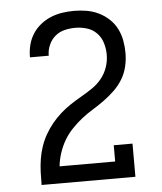

<svg xmlns="http://www.w3.org/2000/svg" viewBox="-53 -789 706 836"><g transform="rotate(-5 300.0 -371.5)"><path d="M95 0V-1Q95 -29 96 -57Q97 -85 101.5 -113Q106 -141 115 -167.5Q124 -194 138 -218.5Q152 -243 170 -265Q188 -287 209 -305.5Q230 -324 253.5 -339.5Q277 -355 301.5 -369Q326 -383 349.5 -399Q373 -415 390.5 -436.5Q408 -458 417.5 -485Q427 -512 427 -541Q427 -566 419.5 -591.5Q412 -617 394 -635.5Q376 -654 351 -661.5Q326 -669 301 -669Q277 -669 254 -663.5Q231 -658 213 -643Q195 -628 185 -605.5Q175 -583 175 -560Q175 -560 175 -559.5Q175 -559 175 -558H93Q93 -559 93 -559.5Q93 -560 93 -561Q93 -587 99.5 -612.5Q106 -638 120 -660Q134 -682 154.5 -698.5Q175 -715 199 -725Q223 -735 249 -739Q275 -743 301 -743Q328 -743 355.5 -738.5Q383 -734 408 -722Q433 -710 453.5 -691Q474 -672 486.5 -647.5Q499 -623 504 -595.5Q509 -568 509 -541Q509 -511 502 -481.5Q495 -452 479.5 -426.5Q464 -401 442 -380Q420 -359 396 -341.5Q372 -324 346.5 -308.5Q321 -293 297.5 -274.5Q274 -256 253 -234Q232 -212 217 -186.5Q202 -161 192.5 -132Q183 -103 180 -74H423V-145H505V0Z"/></g></svg>

Font: Iosevka Slab Extended
Style: Regular
Weight: 400
Width: 7
Monospace: yes
Designer: Belleve Invis
Foundry: Belleve Invis
Version: Version 11.1.1; ttfautohint (v1.8.3)